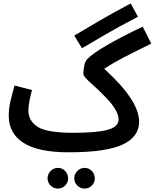

<svg xmlns="http://www.w3.org/2000/svg" viewBox="-20 -869 904 1122"><path d="M793 -158Q793 -282 589 -467Q637 -499 703 -533.5Q769 -568 864 -614L814 -713Q697 -658 610 -608Q523 -558 489 -523Q478 -512 472.5 -486Q467 -460 467 -437Q467 -422 511.5 -383Q556 -344 602 -296Q640 -256 656.5 -225Q673 -194 673 -172Q673 -128 609.5 -110.5Q546 -93 408 -93L382 21Q599 21 696 -24Q793 -69 793 -158ZM382 21 428 -11 408 -93Q255 -93 200.5 -127.5Q146 -162 146 -223Q146 -251 153 -284.5Q160 -318 167 -343L65 -369Q54 -331 42.5 -283.5Q31 -236 31 -193Q31 -90 116.5 -34.5Q202 21 382 21ZM459 -587Q522 -624 598 -668.5Q674 -713 786 -771L744 -849Q633 -790 555.5 -744.5Q478 -699 414 -661ZM475 233Q499 233 516.5 215.5Q534 198 534 173Q534 148 516.5 130Q499 112 475 112Q450 112 432 130Q414 148 414 173Q414 198 432 215.5Q450 233 475 233ZM319 233Q343 233 360.5 215.5Q378 198 378 173Q378 148 360.5 130Q343 112 319 112Q294 112 276 130Q258 148 258 173Q258 198 276 215.5Q294 233 319 233Z"/></svg>

Font: Noto Sans Arabic UI SemiCondensed Semi
Style: Regular
Weight: 600
Width: 4
Designer: Nadine Chahine - Monotype Design Team
Foundry: Monotype Imaging Inc.
Version: Version 1.900